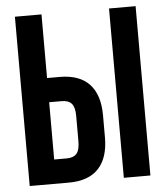

<svg xmlns="http://www.w3.org/2000/svg" viewBox="-51 -746 681 791"><g transform="rotate(-5 289.5 -350.0)"><path d="M202.1 0H40V-700.2H149.9V-437H202.1Q283.7 -437 325 -392.8Q366.2 -348.6 366.2 -264.2V-172.9Q366.2 -88.4 325 -44.2Q283.7 0 202.1 0ZM149.9 -100.1H202.1Q229.5 -100.1 242.7 -115Q255.9 -129.9 255.9 -166V-271Q255.9 -307.1 242.7 -322Q229.5 -336.9 202.1 -336.9H149.9ZM539.1 0H429.2V-700.2H539.1Z"/></g></svg>

Font: VL Bebas Neue Bold
Style: Regular
Weight: 700
Designer: Ryoichi Tsunekawa
Foundry: Ryoichi Tsunekawa
Version: Version 1.300